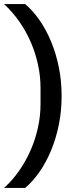

<svg xmlns="http://www.w3.org/2000/svg" viewBox="-28 -780 384 938"><path d="M273 -311Q273 -238 259.5 -171Q246 -104 222 -46Q198 12 165.5 59Q133 106 95 138H-8Q33 101 66 53.5Q99 6 122 -47Q145 -100 157.5 -157Q170 -214 170 -271V-351Q170 -408 157.5 -465Q145 -522 122 -575Q99 -628 66 -675Q33 -722 -8 -760H95Q133 -728 165.5 -681Q198 -634 222 -576Q246 -518 259.5 -451Q273 -384 273 -311Z"/></svg>

Font: IBM Plex Sans Thai Medm
Style: Regular
Weight: 500
Designer: Mike Abbink, Paul van der Laan, Pieter van Rosmalen, Ben Mitchell, Mark Frömberg
Foundry: Bold Monday
Version: Version 1.2